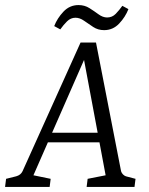

<svg xmlns="http://www.w3.org/2000/svg" viewBox="-31 -738 587 758"><path d="M150 -214H386L396 -176H133ZM447 -62Q449 -55 454.5 -49.5Q460 -44 466 -42L504 -32L500 0H311L315 -32L386 -46L293 -543H319L101 -46L169 -32L165 0H-11L-7 -32L33 -42Q51 -47 58 -62L287 -570H348ZM380 -619Q356 -619 337 -631.5Q318 -644 301 -656Q284 -668 267 -668Q248 -668 233.5 -653.5Q219 -639 207 -622L183 -635Q195 -666 219.5 -692Q244 -718 279 -718Q303 -718 322 -706Q341 -694 358 -681.5Q375 -669 392 -669Q412 -669 426 -683.5Q440 -698 452 -715L476 -702Q464 -671 439.5 -645Q415 -619 380 -619Z"/></svg>

Font: Rasa Light
Style: Italic
Weight: 300
Italic angle: -7.10001°
Designer: Anna Giedrys (Yrsa+Rasa design), David Brezina (Yrsa art-direction, Rasa art-direction, design)
Foundry: Rosetta Type Foundry
Version: Version 2.004